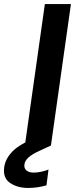

<svg xmlns="http://www.w3.org/2000/svg" viewBox="-105 -720 371 950"><path d="M18 0 117 -700H246L147 0ZM35 210Q-19 210 -55.5 185Q-92 160 -84 106Q-78 65 -43 29Q-8 -7 77 -41L126 -61L147 0L91 26Q53 43 35.5 59.5Q18 76 16 93Q13 112 25.5 123Q38 134 62 134Q95 134 135 119L125 197Q104 203 81.5 206.5Q59 210 35 210Z"/></svg>

Font: Host Grotesk
Style: Bold Italic
Weight: 700
Italic angle: -8°
Designer: Doğukan Karapınar
Foundry: Element Type
Version: Version 1.003; ttfautohint (v1.8.4.7-5d5b)